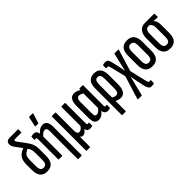

<svg xmlns="http://www.w3.org/2000/svg" viewBox="59 -1569 2630 2630"><g transform="rotate(-45 1374.0 -254.5)"><path d="M173 6Q105 6 70.5 -35Q36 -76 36 -159V-272Q36 -310 44.5 -339.5Q53 -369 71 -391.5Q89 -414 116 -430.5Q143 -447 178 -459L215 -412Q175 -398 152 -380Q129 -362 120.5 -335.5Q112 -309 112 -267V-160Q112 -110 126.5 -88Q141 -66 173 -66Q206 -66 220.5 -88Q235 -110 235 -160V-277Q235 -315 231 -338.5Q227 -362 214.5 -384Q202 -406 176 -440L90 -555Q78 -572 71 -590Q64 -608 64 -626Q64 -655 82 -671Q100 -687 137 -687H292Q299 -687 299 -678V-630Q299 -622 292 -622H169Q153 -622 153 -607Q153 -601 156 -594Q159 -587 164 -580L241 -476Q271 -436 286 -406Q301 -376 306 -347Q311 -318 311 -278V-159Q311 -76 276 -35Q241 6 173 6Z M593 185Q586 185 586 175V-363Q586 -394 576.5 -408.5Q567 -423 546 -423Q526 -423 506 -408Q486 -393 464 -364L456 -419Q484 -455 513.5 -474.5Q543 -494 577 -494Q619 -494 640.5 -463.5Q662 -433 662 -370V175Q662 185 654 185ZM403 0Q394 0 394 -10V-391Q394 -410 390.5 -417.5Q387 -425 377 -425Q373 -425 368 -424Q363 -423 359 -422Q353 -421 353 -428V-478Q353 -485 361 -488Q371 -492 381.5 -493Q392 -494 402 -494Q435 -494 451 -473Q467 -452 467 -413V-401L470 -384V-10Q470 0 463 0ZM496 -546Q488 -546 489 -555L519 -692Q520 -700 529 -700H590Q600 -700 596 -690L553 -553Q550 -546 542 -546Z M756 185Q748 185 748 175V-478Q748 -488 756 -488H817Q824 -488 824 -478V-134Q824 -101 834 -83.5Q844 -66 865 -66Q884 -66 900 -78.5Q916 -91 933 -113V-478Q933 -488 941 -488H1001Q1009 -488 1009 -478V-98Q1009 -79 1013 -71Q1017 -63 1027 -63Q1032 -63 1036.5 -64Q1041 -65 1044 -66Q1050 -67 1050 -59V-8Q1050 -2 1043 1Q1034 4 1023.5 5Q1013 6 1004 6Q978 6 962.5 -6Q947 -18 941 -47V-48Q923 -24 906 -9.5Q889 5 865 5Q850 5 839 -2Q828 -9 823 -18V175Q823 185 815 185Z M1174 6Q1127 6 1108 -23.5Q1089 -53 1089 -117V-355Q1089 -399 1100 -430Q1111 -461 1133 -477.5Q1155 -494 1189 -494Q1218 -494 1246 -481Q1274 -468 1291 -455L1286 -394Q1268 -407 1249.5 -415.5Q1231 -424 1212 -424Q1198 -424 1187.5 -416Q1177 -408 1171 -392Q1165 -376 1165 -350V-126Q1165 -91 1173.5 -78.5Q1182 -66 1202 -66Q1224 -66 1245.5 -84Q1267 -102 1287 -133L1295 -76Q1270 -40 1239 -17Q1208 6 1174 6ZM1348 6Q1281 6 1281 -76V-96L1277 -100V-415L1281 -440V-478Q1281 -488 1289 -488H1345Q1353 -488 1353 -478V-98Q1353 -79 1356.5 -71Q1360 -63 1370 -63Q1375 -63 1380 -64Q1385 -65 1388 -66Q1394 -67 1394 -59V-9Q1394 -2 1386 1Q1367 6 1348 6Z M1447 185Q1439 185 1439 175V-334Q1439 -414 1472.5 -454Q1506 -494 1571 -494Q1635 -494 1668 -454Q1701 -414 1701 -334V-157Q1701 -79 1675 -36.5Q1649 6 1601 6Q1578 6 1554 -1Q1530 -8 1504 -20V-88Q1520 -80 1538 -72Q1556 -64 1576 -64Q1600 -64 1612.5 -86.5Q1625 -109 1625 -154V-333Q1625 -380 1612.5 -401.5Q1600 -423 1571 -423Q1542 -423 1528.5 -401.5Q1515 -380 1515 -333V175Q1515 185 1508 185Z M2011 191Q1976 191 1962 169Q1948 147 1937 100L1916 2Q1911 -25 1905.5 -50.5Q1900 -76 1896 -104H1894Q1889 -76 1882.5 -50.5Q1876 -25 1869 2L1825 178Q1824 185 1818 185H1752Q1743 185 1746 173L1849 -162L1795 -382Q1788 -409 1783 -417Q1778 -425 1767 -425Q1761 -425 1755.5 -424.5Q1750 -424 1745 -422Q1739 -421 1739 -428V-479Q1739 -486 1744 -487Q1752 -490 1763.5 -492Q1775 -494 1787 -494Q1823 -494 1837 -472Q1851 -450 1860 -403L1879 -317Q1884 -292 1889.5 -268Q1895 -244 1899 -219H1900Q1906 -244 1911 -268Q1916 -292 1922 -317L1961 -481Q1962 -488 1969 -488H2036Q2045 -488 2042 -477L1947 -164L2004 80Q2011 105 2016.5 114Q2022 123 2032 123Q2037 123 2042.5 121.5Q2048 120 2054 119Q2059 118 2059 126V176Q2059 182 2055 185Q2047 189 2035.5 190Q2024 191 2011 191Z M2211 6Q2142 6 2108 -34.5Q2074 -75 2074 -157V-330Q2074 -413 2108 -453.5Q2142 -494 2211 -494Q2280 -494 2314 -453.5Q2348 -413 2348 -330V-157Q2348 -75 2314 -34.5Q2280 6 2211 6ZM2211 -66Q2243 -66 2257.5 -87Q2272 -108 2272 -158V-328Q2272 -378 2257.5 -400.5Q2243 -423 2211 -423Q2179 -423 2164.5 -400.5Q2150 -378 2150 -328V-158Q2150 -108 2164.5 -87Q2179 -66 2211 -66Z M2557 6Q2488 6 2454 -34.5Q2420 -75 2420 -157V-324Q2420 -399 2453.5 -443.5Q2487 -488 2552 -488H2730Q2738 -488 2738 -479V-428Q2738 -419 2730 -419L2656 -423V-422Q2673 -406 2683.5 -381Q2694 -356 2694 -316V-157Q2694 -75 2660 -34.5Q2626 6 2557 6ZM2557 -66Q2589 -66 2603.5 -87Q2618 -108 2618 -158V-328Q2618 -356 2613 -373.5Q2608 -391 2598.5 -403Q2589 -415 2578 -422H2554Q2525 -422 2510.5 -399.5Q2496 -377 2496 -330V-158Q2496 -108 2510.5 -87Q2525 -66 2557 -66Z"/></g></svg>

Font: Sofia Sans Extra Condensed Medium
Style: Regular
Weight: 500
Version: Version 4.100